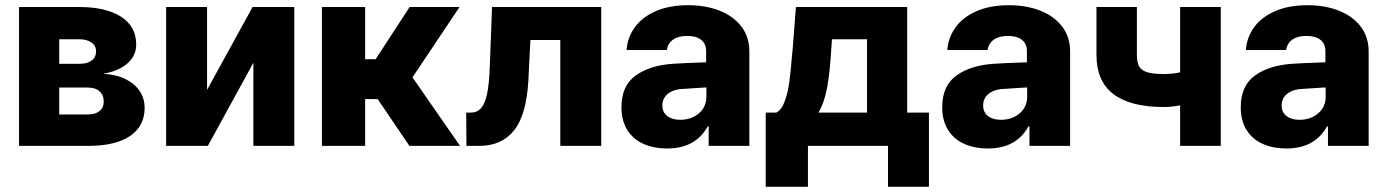

<svg xmlns="http://www.w3.org/2000/svg" viewBox="-20 -557 5293 733"><path d="M52.7 -530.3H281.2Q384.3 -530.3 442.1 -493.2Q500 -456.1 500 -386.7Q500 -344.7 466.8 -315.2Q433.6 -285.6 374 -275.4Q424.8 -272.5 460.4 -254.4Q496.1 -236.3 514.2 -208Q532.2 -179.7 532.2 -145.5Q532.2 -75.7 476.6 -37.8Q420.9 0 316.4 0H52.7ZM376 -168.9Q376 -193.8 360.1 -208.3Q344.2 -222.7 316.4 -222.7H206.1V-120.1H316.4Q344.2 -120.1 360.1 -133.1Q376 -146 376 -168.9ZM346.7 -361.3Q346.7 -382.3 329.1 -394.8Q311.5 -407.2 281.2 -407.2H206.1V-313.5H285.2Q314 -313.5 330.3 -326.2Q346.7 -338.9 346.7 -361.3Z M944.3 -530.3H1103.5V0H947.3V-317.4L773.4 0H614.3V-530.3H770.5V-213.9Z M1209 -530.3H1374V-331.1H1414.1L1543.9 -530.3H1734.4L1554.7 -261.7L1736.3 0H1543L1421.9 -178.7H1374V0H1209Z M1759.8 -127H1777.3Q1801.3 -127 1816.2 -143.6Q1831.1 -160.2 1839.1 -197Q1847.2 -233.9 1849.6 -295.9L1858.4 -530.3H2275.4V0H2119.1V-404.3H2004.9L1997.1 -249Q1989.7 -118.7 1942.6 -59.3Q1895.5 0 1809.6 0H1760.7Z M2548.8 -313.5Q2592.8 -316.4 2656.2 -318.4Q2664.1 -319.3 2675.8 -319.3V-362.3Q2675.8 -390.1 2656.7 -405Q2637.7 -419.9 2603.5 -419.9Q2570.3 -419.9 2550.3 -406.2Q2530.3 -392.6 2525.4 -366.2H2372.1Q2375.5 -414.1 2403.6 -452.9Q2431.6 -491.7 2483.6 -514.4Q2535.6 -537.1 2607.4 -537.1Q2673.8 -537.1 2726.8 -516.4Q2779.8 -495.6 2810.3 -455.8Q2840.8 -416 2840.8 -360.4V0H2685.5V-74.2H2681.6Q2659.2 -33.2 2620.6 -11.7Q2582 9.8 2527.3 9.8Q2475.6 9.8 2436.3 -7.8Q2397 -25.4 2374.8 -60.8Q2352.5 -96.2 2352.5 -147.5Q2352.5 -229.5 2406.7 -268.6Q2460.9 -307.6 2548.8 -313.5ZM2577.1 -99.6Q2605 -99.6 2627.9 -110.8Q2650.9 -122.1 2664.1 -142.3Q2677.2 -162.6 2676.8 -188.5V-222.7H2667L2576.2 -216.8Q2544.9 -212.9 2526.9 -196.5Q2508.8 -180.2 2508.8 -154.3Q2508.8 -127.9 2527.6 -113.8Q2546.4 -99.6 2577.1 -99.6Z M2903.3 -127H2943.4Q2964.4 -137.7 2976.3 -171.4Q2988.3 -205.1 2993.7 -246.1Q2999 -287.1 3003.9 -347.7L3005.9 -366.2L3018.6 -530.3H3443.4V-127H3526.4V156.2H3370.1V0H3064.5V156.2H2903.3ZM3290 -127V-407.2H3156.2L3153.3 -366.2Q3147.9 -275.9 3137 -219.2Q3126 -162.6 3104.5 -127Z M3773.4 -313.5Q3817.4 -316.4 3880.9 -318.4Q3888.7 -319.3 3900.4 -319.3V-362.3Q3900.4 -390.1 3881.3 -405Q3862.3 -419.9 3828.1 -419.9Q3794.9 -419.9 3774.9 -406.2Q3754.9 -392.6 3750 -366.2H3596.7Q3600.1 -414.1 3628.2 -452.9Q3656.2 -491.7 3708.3 -514.4Q3760.3 -537.1 3832 -537.1Q3898.4 -537.1 3951.4 -516.4Q4004.4 -495.6 4034.9 -455.8Q4065.4 -416 4065.4 -360.4V0H3910.2V-74.2H3906.2Q3883.8 -33.2 3845.2 -11.7Q3806.6 9.8 3752 9.8Q3700.2 9.8 3660.9 -7.8Q3621.6 -25.4 3599.4 -60.8Q3577.1 -96.2 3577.1 -147.5Q3577.1 -229.5 3631.3 -268.6Q3685.5 -307.6 3773.4 -313.5ZM3801.8 -99.6Q3829.6 -99.6 3852.5 -110.8Q3875.5 -122.1 3888.7 -142.3Q3901.9 -162.6 3901.4 -188.5V-222.7H3891.6L3800.8 -216.8Q3769.5 -212.9 3751.5 -196.5Q3733.4 -180.2 3733.4 -154.3Q3733.4 -127.9 3752.2 -113.8Q3771 -99.6 3801.8 -99.6Z M4640.6 0H4485.4V-154.8Q4450.7 -148.4 4423.8 -148.4Q4166 -148.4 4166 -346.7V-530.3H4320.3V-346.7Q4320.3 -318.4 4329.3 -303Q4338.4 -287.6 4360.4 -281Q4382.3 -274.4 4423.8 -274.4Q4455.1 -274.4 4485.4 -280.8V-530.3H4640.6Z M4913.1 -313.5Q4957 -316.4 5020.5 -318.4Q5028.3 -319.3 5040 -319.3V-362.3Q5040 -390.1 5021 -405Q5002 -419.9 4967.8 -419.9Q4934.6 -419.9 4914.6 -406.2Q4894.5 -392.6 4889.6 -366.2H4736.3Q4739.7 -414.1 4767.8 -452.9Q4795.9 -491.7 4847.9 -514.4Q4899.9 -537.1 4971.7 -537.1Q5038.1 -537.1 5091.1 -516.4Q5144 -495.6 5174.6 -455.8Q5205.1 -416 5205.1 -360.4V0H5049.8V-74.2H5045.9Q5023.4 -33.2 4984.9 -11.7Q4946.3 9.8 4891.6 9.8Q4839.8 9.8 4800.5 -7.8Q4761.2 -25.4 4739 -60.8Q4716.8 -96.2 4716.8 -147.5Q4716.8 -229.5 4771 -268.6Q4825.2 -307.6 4913.1 -313.5ZM4941.4 -99.6Q4969.2 -99.6 4992.2 -110.8Q5015.1 -122.1 5028.3 -142.3Q5041.5 -162.6 5041 -188.5V-222.7H5031.2L4940.4 -216.8Q4909.2 -212.9 4891.1 -196.5Q4873 -180.2 4873 -154.3Q4873 -127.9 4891.8 -113.8Q4910.6 -99.6 4941.4 -99.6Z"/></svg>

Font: Pretendard ExtraBold
Style: Regular
Weight: 800
Designer: Base glyphs from Inter by Rasmus Andersson; Hangeul glyphs from Noto Sans CJK(Source Han Sans) by Jang Soo-young and Kan
Foundry: Kil Hyung-jin
Version: Version 1.309